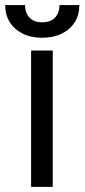

<svg xmlns="http://www.w3.org/2000/svg" viewBox="-54 -727 329 747"><path d="M67 -530.4H151.2V0H67ZM109.8 -580.1Q66.6 -580.1 34 -596.3Q1.4 -612.6 -16.2 -641.2Q-33.8 -669.9 -33.8 -707.2H43.5Q43.5 -688.5 50.4 -673.7Q57.3 -658.8 72 -649.5Q86.7 -640.2 109.8 -640.2Q144 -640.2 160.7 -659.2Q177.5 -678.2 177.5 -707.2H254.8Q254.8 -669.9 237.2 -641.2Q219.6 -612.6 186.6 -596.3Q153.7 -580.1 109.8 -580.1Z"/></svg>

Font: Pretendard Variable
Style: Regular
Weight: 400
Designer: Base glyphs from Inter by Rasmus Andersson; Hangul glyphs from Noto Sans CJK(Source Han Sans) by Jang Soo-young and Kang
Foundry: Kil Hyung-jin
Version: Version 1.100;FEAKit 1.0